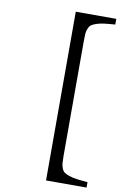

<svg xmlns="http://www.w3.org/2000/svg" viewBox="-98 -757 630 1003"><g transform="rotate(10 217.5 -255.5)"><path d="M220.2 191.9V-703.1H435.1V-672.9Q398.9 -670.4 376.2 -667.5Q353.5 -664.6 335.9 -658.4Q318.4 -652.3 309.8 -646Q301.3 -639.6 295.9 -626.2Q290.5 -612.8 289.3 -599.1Q288.1 -585.4 288.1 -561V49.8Q288.1 74.2 289.3 87.9Q290.5 101.6 295.7 115Q300.8 128.4 309.6 135Q318.4 141.6 335.9 147.7Q353.5 153.8 376.2 157Q398.9 160.2 435.1 163.1V191.9Z"/></g></svg>

Font: Linear Smooth
Style: Regular
Weight: 400
Designer: Philipp H. Poll, Flanker
Foundry: Philipp H. Poll, reworked by Flanker
Version: Version 1.061 | FøM Fix